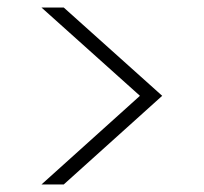

<svg xmlns="http://www.w3.org/2000/svg" viewBox="-20 -516 540 509"><path d="M90 -27 351 -262 90 -496H149L410 -262L149 -27Z"/></svg>

Font: DM Sans 24pt ExtraLight
Style: Regular
Weight: 250
Designer: Colophon Foundry, Jonny Pinhorn
Foundry: Colophon Foundry
Version: Version 4.004;gftools[0.9.30]